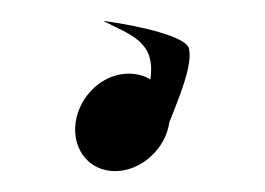

<svg xmlns="http://www.w3.org/2000/svg" viewBox="-20 -112 251 182"><path d="M51.7 4C48.2 29 64 50.2 89 50.2C114 50.2 137 29 140.5 4C148.4 -16.4 163 -49.8 159.1 -66C156.9 -77.2 112.1 -87.7 77.8 -92.2C104 -78.7 127.9 -72.7 122.5 -36.7C116.7 -40.2 109.7 -42.2 102 -42.2C77 -42.2 55.3 -21 51.7 4Z"/></svg>

Font: Hi.
Style: Regular
Weight: 400
Designer: Mew Too, Robert Jablonski
Foundry: Cannot Into Space Fonts
Version: Version 1.996